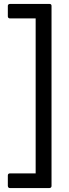

<svg xmlns="http://www.w3.org/2000/svg" viewBox="-20 -810 351 980"><path d="M232 150H31Q21 150 20 139V86Q20 75 31 75H162V-716H31Q21 -716 20 -726V-780Q20 -789 31 -790H232Q243 -790 243 -780V139Q243 149 232 150Z"/></svg>

Font: YamahaIndonesia935. App
Style: Regular
Weight: 400
Designer: Dalton Maag Ltd
Foundry: Dalton Maag Ltd
Version: Version 1.002; January 01, 2024; Regular/Italic